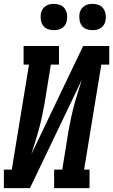

<svg xmlns="http://www.w3.org/2000/svg" viewBox="-38 -973 585 993"><path d="M-18 0V-96H23L112 -639H84V-735H267V-639H225L193 -441Q187 -408 180 -374.5Q173 -341 164 -307.5Q155 -274 144.5 -241Q134 -208 124 -175L392 -735H527V-639H486L397 -96H425V0H242V-96H284L316 -294Q322 -327 329 -360.5Q336 -394 345 -427.5Q354 -461 364.5 -494Q375 -527 385 -560L117 0ZM440 -817Q424 -817 409 -822.5Q394 -828 385 -840.5Q376 -853 373.5 -869Q371 -885 373 -902Q375 -913 381 -923.5Q387 -934 397 -941Q407 -948 418 -950.5Q429 -953 441 -953Q457 -953 472 -947.5Q487 -942 496 -929.5Q505 -917 508 -901Q511 -885 508 -868Q506 -857 500.5 -846.5Q495 -836 484.5 -829Q474 -822 463 -819.5Q452 -817 440 -817ZM240 -817Q224 -817 209 -822.5Q194 -828 185 -840.5Q176 -853 173.5 -869Q171 -885 173 -902Q175 -913 181 -923.5Q187 -934 197 -941Q207 -948 218 -950.5Q229 -953 241 -953Q257 -953 272 -947.5Q287 -942 296 -929.5Q305 -917 308 -901Q311 -885 308 -868Q306 -857 300.5 -846.5Q295 -836 284.5 -829Q274 -822 263 -819.5Q252 -817 240 -817Z"/></svg>

Font: Iosevka Curly Slab
Style: Bold Italic
Weight: 700
Italic angle: -9°
Monospace: yes
Designer: Belleve Invis
Foundry: Belleve Invis
Version: Version 22.1.2; ttfautohint (v1.8.4)